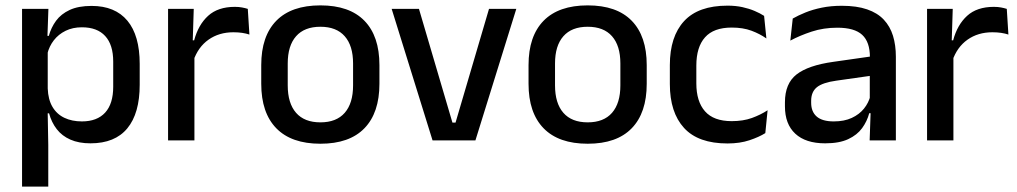

<svg xmlns="http://www.w3.org/2000/svg" viewBox="-20 -522 3782 714"><path d="M316.5 11Q273 11 241.8 -2.8Q210.5 -16.5 191 -41.8Q171.5 -67 162.5 -100.5H130L157.5 -193Q159 -152 175 -124.8Q191 -97.5 219.2 -84Q247.5 -70.5 284.5 -70.5Q341 -70.5 371 -103.2Q401 -136 401 -199.5V-293Q401 -355.5 371.2 -388Q341.5 -420.5 284.5 -420.5Q250.5 -420.5 224 -407.5Q197.5 -394.5 180.2 -372.2Q163 -350 156 -321.5L133 -388.5H161.5Q170 -419.5 188.5 -444.8Q207 -470 239.2 -485Q271.5 -500 320.5 -500Q408 -500 453.8 -445Q499.5 -390 499.5 -284.5V-207Q499.5 -100.5 453.5 -44.8Q407.5 11 316.5 11ZM62 172V-489H160L156 -374.5L157.5 -345.5V-140.5L157 -121.5L159.5 17V172Z M699 -295.5 678 -372H702Q717.5 -430 754 -463.2Q790.5 -496.5 853.5 -496.5Q868.5 -496.5 880.2 -494.2Q892 -492 901.5 -489L907.5 -393.5Q895.5 -397.5 880.5 -399.8Q865.5 -402 848 -402Q794.5 -402 755.5 -374.5Q716.5 -347 699 -295.5ZM605 0V-489H700.5L696 -346.5L703 -339.5V0Z M1171.5 12.5Q1063.5 12.5 1007.5 -45Q951.5 -102.5 951.5 -210.5V-280Q951.5 -387.5 1007.5 -444.8Q1063.5 -502 1171.5 -502Q1279.5 -502 1335.2 -444.8Q1391 -387.5 1391 -280V-210.5Q1391 -102.5 1335.2 -45Q1279.5 12.5 1171.5 12.5ZM1171.5 -67Q1231 -67 1262 -102.5Q1293 -138 1293 -204.5V-286Q1293 -352 1262 -387.2Q1231 -422.5 1171.5 -422.5Q1112 -422.5 1081 -387.2Q1050 -352 1050 -286V-204.5Q1050 -138 1081 -102.5Q1112 -67 1171.5 -67Z M1674 -66 1798.5 -489H1900L1748 0H1588.5L1436.5 -489H1538L1662.5 -66Z M2165.5 12.5Q2057.5 12.5 2001.5 -45Q1945.5 -102.5 1945.5 -210.5V-280Q1945.5 -387.5 2001.5 -444.8Q2057.5 -502 2165.5 -502Q2273.5 -502 2329.2 -444.8Q2385 -387.5 2385 -280V-210.5Q2385 -102.5 2329.2 -45Q2273.5 12.5 2165.5 12.5ZM2165.5 -67Q2225 -67 2256 -102.5Q2287 -138 2287 -204.5V-286Q2287 -352 2256 -387.2Q2225 -422.5 2165.5 -422.5Q2106 -422.5 2075 -387.2Q2044 -352 2044 -286V-204.5Q2044 -138 2075 -102.5Q2106 -67 2165.5 -67Z M2685.5 11.5Q2576.5 11.5 2523.8 -46.2Q2471 -104 2471 -209.5V-280Q2471 -386 2524 -443.5Q2577 -501 2685.5 -501Q2715.5 -501 2740.8 -495.5Q2766 -490 2786.5 -481.2Q2807 -472.5 2821.5 -463L2830 -379Q2806 -396 2774.5 -407.8Q2743 -419.5 2701 -419.5Q2634 -419.5 2601.8 -383.2Q2569.5 -347 2569.5 -278V-212Q2569.5 -144.5 2601.8 -108Q2634 -71.5 2701 -71.5Q2743.5 -71.5 2776 -83.2Q2808.5 -95 2834.5 -112L2826 -27Q2803 -12.5 2767.2 -0.5Q2731.5 11.5 2685.5 11.5Z M3214 0 3218 -116 3214.5 -131V-285L3215 -309.5Q3215 -366 3186.2 -392.5Q3157.5 -419 3094 -419Q3042.5 -419 2998.5 -404.5Q2954.5 -390 2919 -371L2928 -453Q2948 -464.5 2975 -475.5Q3002 -486.5 3036 -493.5Q3070 -500.5 3110.5 -500.5Q3166 -500.5 3204.5 -487.2Q3243 -474 3266.5 -449Q3290 -424 3300.8 -389Q3311.5 -354 3311.5 -311V0ZM3048.5 11Q2976 11 2937.5 -24.8Q2899 -60.5 2899 -126.5V-141.5Q2899 -211.5 2942.2 -245.2Q2985.5 -279 3078.5 -292L3225.5 -313L3231 -242L3090 -222Q3039.5 -215 3018 -197.8Q2996.5 -180.5 2996.5 -147V-140Q2996.5 -106.5 3017.2 -88.5Q3038 -70.5 3080.5 -70.5Q3119.5 -70.5 3147.5 -83.5Q3175.5 -96.5 3193 -118.2Q3210.5 -140 3217 -166.5L3230.5 -101H3212.5Q3204.5 -71 3186 -45.5Q3167.5 -20 3134.2 -4.5Q3101 11 3048.5 11Z M3521.5 -295.5 3500.5 -372H3524.5Q3540 -430 3576.5 -463.2Q3613 -496.5 3676 -496.5Q3691 -496.5 3702.8 -494.2Q3714.5 -492 3724 -489L3730 -393.5Q3718 -397.5 3703 -399.8Q3688 -402 3670.5 -402Q3617 -402 3578 -374.5Q3539 -347 3521.5 -295.5ZM3427.5 0V-489H3523L3518.5 -346.5L3525.5 -339.5V0Z"/></svg>

Font: Anek Gurmukhi Medium
Style: Regular
Weight: 500
Designer: Sarang Kulkarni (Gurmukhi), Yesha Goshar (Latin)
Foundry: Ek Type
Version: Version 1.003